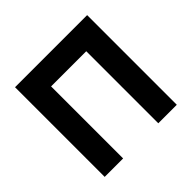

<svg xmlns="http://www.w3.org/2000/svg" viewBox="-170 -880 1060 1060"><g transform="rotate(-45 359.5 -350.0)"><path d="M78 0V-700H641V0H496.5V-562.5H222V0Z"/></g></svg>

Font: Overpass ExtraBold
Style: Regular
Weight: 800
Designer: Delve Withrington, Dave Bailey, Thomas Jockin
Foundry: Delve Fonts LLC
Version: Version 4.000; ttfautohint (v1.8.3)